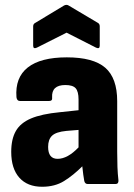

<svg xmlns="http://www.w3.org/2000/svg" viewBox="-20 -738 537 770"><path d="M149 11Q90 11 57.5 -25.5Q25 -62 25 -129Q25 -180 43.5 -212.5Q62 -245 104.5 -263Q147 -281 220 -288L295 -296V-339Q295 -371 283.5 -384Q272 -397 242 -397Q186 -397 189 -347Q191 -333 177 -333H60Q48 -333 46 -348Q40 -427 91.5 -467.5Q143 -508 248 -508Q354 -508 402 -466.5Q450 -425 450 -332V-129Q450 -96 451 -68.5Q452 -41 455 -15Q456 0 443 0H332Q321 0 318 -12Q314 -33 310 -71Q274 -35 237 -12Q200 11 149 11ZM173 -149Q173 -101 211 -101Q251 -101 295 -147V-217L246 -213Q205 -209 189 -194Q173 -179 173 -149ZM128 -547Q113 -540 113 -555V-632Q113 -642 121 -646L237 -716Q247 -721 255 -716L373 -646Q380 -642 380 -632V-555Q380 -540 365 -547L247 -607Z"/></svg>

Font: Sofia Sans Semi Condensed Black
Style: Regular
Weight: 900
Designer: Botio Nikoltchev, Ani Petrova
Foundry: lettersoup
Version: Version 4.100; ttfautohint (v1.8.4.7-5d5b)